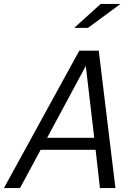

<svg xmlns="http://www.w3.org/2000/svg" viewBox="-56 -958 676 978"><path d="M-36 0 348 -700H447L532 0H453L431 -195H151L46 0ZM184 -256H424L381 -622ZM322 -816 457 -938H558L392 -816Z"/></svg>

Font: Red Hat Mono
Style: Italic
Weight: 300
Italic angle: -12°
Monospace: yes
Designer: Pentagram, MCKL
Foundry: Pentagram, MCKL
Version: Version 1.023